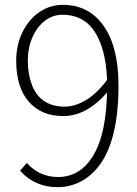

<svg xmlns="http://www.w3.org/2000/svg" viewBox="-20 -761 568 794"><path d="M63 -55 91 -87Q143 -29 220 -29Q309 -29 362 -112Q423 -207 423 -407Q423 -542 377 -621Q331 -700 238 -700Q198 -700 165.5 -675Q133 -650 114 -606.5Q95 -563 95 -510Q95 -455 111 -413Q126 -369 160.5 -344.5Q195 -320 247 -320Q291 -320 337 -348Q383 -376 426 -435L427 -384Q388 -336 340.5 -308.5Q293 -281 241 -281Q151 -281 99 -340.5Q47 -400 47 -510Q47 -575 73 -628Q99 -681 143 -711Q187 -741 240 -741Q347 -741 408.5 -654Q470 -567 470 -407Q470 -186 393 -80Q358 -33 313.5 -10Q269 13 218 13Q124 13 63 -55Z"/></svg>

Font: Merged Yaku Han JP ExtraLight
Style: Regular
Weight: 250
Designer: Ryoko NISHIZUKA 西塚涼子 (kana, bopomofo & ideographs); Paul D. Hunt (Latin, Greek & Cyrillic); Sandoll Communications 산돌커뮤니
Foundry: Adobe
Version: Version 2.004